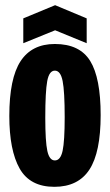

<svg xmlns="http://www.w3.org/2000/svg" viewBox="-20 -710 425 742"><path d="M190 12Q96 12 56 -58.5Q16 -129 16 -262Q16 -407 59.5 -473.5Q103 -540 192 -540Q288 -540 328.5 -474.5Q369 -409 369 -265Q369 -121 325.5 -54.5Q282 12 190 12ZM192 -90Q214 -90 222 -127.5Q230 -165 230 -257Q230 -357 222 -397Q214 -437 192 -437Q170 -437 162.5 -396.5Q155 -356 155 -255Q155 -163 163 -126.5Q171 -90 192 -90ZM70 -543V-639L193 -690L315 -639V-543L193 -593Z"/></svg>

Font: Bricolage Grotesque 96pt Condensed Bricolage Grotesque 48pt Condensed Regular
Style: Bold
Weight: 700
Width: 3
Designer: Mathieu Triay
Foundry: Atelier Triay
Version: Version 1.001; ttfautohint (v1.8.4.7-5d5b);gftools[0.9.33.de